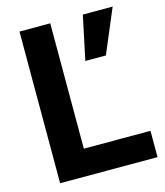

<svg xmlns="http://www.w3.org/2000/svg" viewBox="-118 -889 838 978"><g transform="rotate(-15 301.0 -400.0)"><path d="M77.1 0V-799.8H239.3V-138.7H590.8V0ZM362.3 -568.4 411.1 -799.8H568.4L470.7 -568.4Z"/></g></svg>

Font: Gothic A1 Black
Style: Regular
Weight: 900
Version: Version 2.50